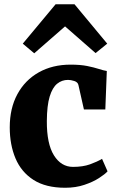

<svg xmlns="http://www.w3.org/2000/svg" viewBox="-20 -875 554 906"><path d="M26 -274Q26 -364 62 -430.5Q98 -497 162.8 -533.5Q227.5 -570 313 -570Q359.5 -570 391.5 -563.5Q423.5 -557 445.8 -549.8Q468 -542.5 484 -540L477 -358.5H376L350 -474Q347 -487.5 330.5 -492.8Q314 -498 301 -498Q272 -498 249.8 -480Q227.5 -462 214.5 -419.8Q201.5 -377.5 201 -303.5Q200.5 -196.5 234.5 -142Q268.5 -87.5 324.5 -87.5Q371 -87.5 404.5 -99.5Q438 -111.5 461.5 -125.5L487.5 -66.5Q475.5 -53 447.2 -34.8Q419 -16.5 378.2 -2.8Q337.5 11 287.5 11Q196 11 138.2 -26Q80.5 -63 53.2 -127.5Q26 -192 26 -274ZM242.5 -855H331.5L486 -669L431 -624.5L287 -750.5L141.5 -623.5L87.5 -669Z"/></svg>

Font: Merriweather Black
Style: Regular
Weight: 900
Designer: Eben Sorkin
Foundry: Eben Sorkin
Version: Version 2.200;gftools[0.9.31]